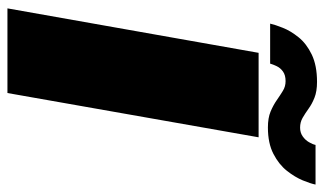

<svg xmlns="http://www.w3.org/2000/svg" viewBox="-198 -674 872 516"><g transform="rotate(90 238.0 -416.0)"><path d="M2.5 0H230L349 -675H122ZM322.5 -700Q365 -700 393.5 -714.8Q422 -729.5 439 -751Q456 -772.5 464.8 -793.8Q473.5 -815 476 -828H369.5Q368 -820.5 362.2 -810.5Q356.5 -800.5 346.5 -793.5Q336.5 -786.5 323 -786.5Q308.5 -786.5 296.8 -793.2Q285 -800 272.2 -809.2Q259.5 -818.5 242.5 -825.2Q225.5 -832 200 -832Q156 -832 126.5 -817.8Q97 -803.5 80 -782.2Q63 -761 54.8 -740.2Q46.5 -719.5 43.5 -706H151Q153 -713.5 157.8 -723.5Q162.5 -733.5 172.2 -740.5Q182 -747.5 198 -747.5Q212.5 -747.5 224.2 -740.2Q236 -733 249.2 -723.8Q262.5 -714.5 279.8 -707.2Q297 -700 322.5 -700Z"/></g></svg>

Font: Anybody Black
Style: Italic
Weight: 900
Italic angle: -10°
Designer: Tyler Finck
Foundry: Etcetera Type Company
Version: Version 1.113;gftools[0.9.25]